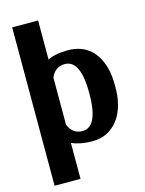

<svg xmlns="http://www.w3.org/2000/svg" viewBox="-138 -832 843 1116"><g transform="rotate(-15 283.5 -273.5)"><path d="M48 203H204V-13C232 0 273 10 326 10C360 10 391 4 418 -10C498 -52 538 -143 538 -259V-270C538 -309 534 -346 525 -379C500 -468 440 -538 325 -538C272 -538 233 -529 204 -515V-750H48ZM204 -123V-406C219 -442 246 -465 288 -465C359 -465 382 -377 382 -272V-257C382 -152 359 -62 289 -62C245 -62 220 -84 204 -123Z"/></g></svg>

Font: Aerodynamic
Style: Bd
Weight: 500
Designer: Google
Version: Version 2.000980; 2014